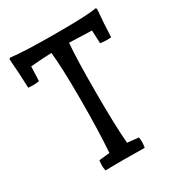

<svg xmlns="http://www.w3.org/2000/svg" viewBox="-157 -752 796 857"><g transform="rotate(-30 240.5 -323.5)"><path d="M282 -574Q275 -496 275 -323.5Q275 -151 283 -58L341 -52Q343 -36 343 -26.5Q343 -17 340 1Q304 0 236.5 0Q169 0 138 1Q135 -14 135 -24Q135 -34 137 -52L192 -58Q200 -165 200 -329.5Q200 -494 191 -574Q152 -573 83 -567L80 -493Q64 -490 50 -490Q36 -490 24 -491Q21 -573 15 -643L20 -648Q94 -639 257 -639Q420 -639 461 -648L466 -643Q459 -566 457 -501Q445 -500 431.5 -500Q418 -500 401 -503L398 -570Q356 -572 282 -574Z"/></g></svg>

Font: Port Lligat Slab
Style: Regular
Weight: 400
Designer: Dario Muhafara, Eduardo Rodriguez Tunni
Foundry: Tipo
Version: Version 1.002